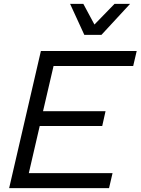

<svg xmlns="http://www.w3.org/2000/svg" viewBox="-20 -966 722 986"><path d="M413 -787 340 -946H408L465 -840L568 -946H648L501 -787ZM27 0 190 -704H682L664 -627H255L201 -395H522L505 -319H184L128 -77H558L540 0Z"/></svg>

Font: Prodigy Sans
Style: Italic
Weight: 400
Italic angle: -13°
Designer: Wei Huang
Foundry: Wei Huang
Version: Version 1.003; ttfautohint (v1.8.3)